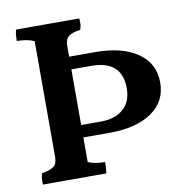

<svg xmlns="http://www.w3.org/2000/svg" viewBox="-74 -752 745 775"><g transform="rotate(-10 298.5 -364.5)"><path d="M234 -257H316Q373 -257 407 -286.5Q441 -316 441 -371Q441 -485 316 -485H234ZM234 -537H342Q451 -537 514.5 -493Q578 -449 578 -371Q578 -293 514.5 -249.5Q451 -206 342 -206H234V-105Q263 -93 303 -93Q303 -89 303 -79Q303 -69 300 -47H40Q40 -53 40 -65.5Q40 -78 45 -93Q78 -98 93 -109Q108 -120 108 -148V-623Q79 -636 37 -636Q37 -666 42 -682H301Q302 -675 302 -662.5Q302 -650 297 -636Q265 -632 249.5 -620.5Q234 -609 234 -581Z"/></g></svg>

Font: Halant SemiBold
Style: Regular
Weight: 600
Designer: Hitesh Malaviya (Devanagari), Satya Rajpurohit (Latin)
Foundry: Indian Type Foundry
Version: Version 1.101;PS 1.0;hotconv 1.0.78;makeotf.lib2.5.61930; tt